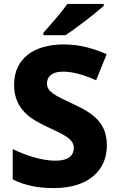

<svg xmlns="http://www.w3.org/2000/svg" viewBox="-20 -951 603 981"><path d="M510 -921V-931H324C293 -886 235 -821 202 -784V-771H314C367 -805 468 -883 510 -921ZM526 -207C526 -318 464 -369 357 -418C259 -464 220 -482 220 -525C220 -560 247 -585 301 -585C353 -585 407 -569 471 -541L525 -674C458 -703 389 -724 306 -724C152 -724 52 -651 52 -518C52 -391 139 -341 223 -302C309 -262 357 -241 357 -195C357 -157 330 -130 264 -130C195 -130 117 -155 45 -189V-34C108 -4 170 10 255 10C436 10 526 -84 526 -207Z"/></svg>

Font: Noto Sans Arabic ExtBd
Style: Regular
Weight: 800
Designer: Monotype Design Team, Nadine Chahine, Nizar Qandah and Khaled Hosny
Foundry: Monotype Imaging Inc.
Version: Version 2.012